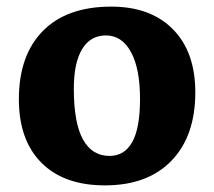

<svg xmlns="http://www.w3.org/2000/svg" viewBox="-20 -546 646 580"><path d="M297 14Q173 14 105 -54.5Q37 -123 37 -246Q37 -379 109.5 -452.5Q182 -526 316 -526Q435 -526 502.5 -457.5Q570 -389 570 -267Q570 -135 498 -60.5Q426 14 297 14ZM311 -75Q356 -75 379.5 -117Q403 -159 403 -247Q403 -339 375.5 -389Q348 -439 300 -439Q253 -439 228 -397.5Q203 -356 203 -278Q203 -175 230.5 -125Q258 -75 311 -75Z"/></svg>

Font: Literata 12pt
Style: Bold
Weight: 700
Designer: Latin by Veronika Burian and Jose Scaglione. Greek by Irene Vlachou. Cyrillic by Vera Evstafieva.
Foundry: TypeTogether
Version: Version 3.002